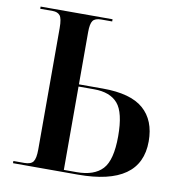

<svg xmlns="http://www.w3.org/2000/svg" viewBox="-80 -788 807 862"><g transform="rotate(10 323.5 -357.0)"><path d="M36 0H332Q619 0 619 -202Q619 -298 560.5 -349Q502 -400 375 -400H266V-638Q266 -676 276 -690Q286 -704 314 -704H364V-714H36V-704H93Q115 -704 126 -691Q137 -678 137 -634V-81Q137 -40 126.5 -25Q116 -10 86 -10H36ZM266 -10V-390H337Q410 -390 445 -349.5Q480 -309 480 -201Q480 -92 442 -51Q404 -10 324 -10Z"/></g></svg>

Font: Noto Serif Display Semi
Style: Regular
Weight: 600
Designer: Monotype Design Team
Foundry: Monotype Imaging Inc.
Version: Version 1.900